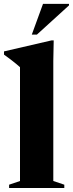

<svg xmlns="http://www.w3.org/2000/svg" viewBox="-28 -940 365 960"><path d="M238.5 -35 293.5 -16.5V0H17.5V-16.5L72 -35V-604Q65.5 -610 54.2 -619.5Q43 -629 27.2 -641Q11.5 -653 -8 -667V-683L229.5 -738H240.5L238.5 -635.5ZM131 -767 187 -920.5H317V-913L156.5 -767Z"/></svg>

Font: Newsreader 60pt
Style: Bold
Weight: 700
Designer: Hugues Gentile
Foundry: Production Type
Version: Version 1.003